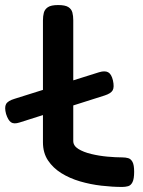

<svg xmlns="http://www.w3.org/2000/svg" viewBox="-40 -730 566 760"><path d="M37 -245Q15 -238 3.5 -246Q-8 -254 -16 -279Q-23 -305 -16 -318Q-9 -331 18 -339L352 -444Q375 -451 388 -444Q401 -437 407 -412Q413 -385 406 -372.5Q399 -360 374 -352ZM444 10Q405 10 361.5 5Q318 0 277 -12Q236 -24 203 -44.5Q170 -65 150 -95Q130 -125 130 -167V-649Q130 -666 133.5 -679.5Q137 -693 149.5 -701.5Q162 -710 190 -710Q218 -710 230.5 -702Q243 -694 246.5 -680.5Q250 -667 250 -650V-172Q250 -153 270 -140.5Q290 -128 321 -120.5Q352 -113 385 -110Q418 -107 444 -107Q457 -107 467.5 -104Q478 -101 484.5 -89Q491 -77 491 -50Q491 -22 484.5 -9Q478 4 467 7Q456 10 444 10Z"/></svg>

Font: Fredoka Expanded Medium
Style: Regular
Weight: 500
Width: 7
Designer: Ben Nathan
Foundry: Milena B. Brandão, Ben Nathan
Version: Version 2.001